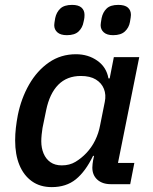

<svg xmlns="http://www.w3.org/2000/svg" viewBox="-20 -754 626 786"><path d="M513 0H434Q399 0 378.5 -18.5Q358 -37 358 -68Q358 -75 359 -83Q360 -91 361 -97L365 -116H361Q330 -52 290.5 -20Q251 12 192 12Q144 12 110.5 -12Q77 -36 59.5 -78.5Q42 -121 42 -179Q42 -205 45 -231Q48 -257 53 -283Q67 -352 99.5 -408.5Q132 -465 180.5 -498.5Q229 -532 291 -532Q341 -532 378.5 -505.5Q416 -479 424 -433H429L446 -520H550L463 -87H530ZM233 -77Q265 -77 289 -91.5Q313 -106 333 -127Q355 -150 369.5 -179.5Q384 -209 390 -242L409 -337Q415 -366 405.5 -390Q396 -414 372.5 -428.5Q349 -443 311 -443Q254 -443 218.5 -407Q183 -371 169 -303L154 -230Q152 -218 150.5 -203Q149 -188 149 -176Q149 -148 158.5 -125.5Q168 -103 186.5 -90Q205 -77 233 -77ZM254 -610Q228 -610 215 -621.5Q202 -633 202 -651Q202 -655 203 -661.5Q204 -668 206 -680Q211 -704 227 -719Q243 -734 275 -734Q301 -734 313.5 -723Q326 -712 326 -693Q326 -689 325.5 -682.5Q325 -676 322 -664Q318 -641 302 -625.5Q286 -610 254 -610ZM443 -610Q418 -610 405 -621.5Q392 -633 392 -651Q392 -655 393 -661.5Q394 -668 396 -680Q401 -704 416.5 -719Q432 -734 464 -734Q491 -734 503.5 -723Q516 -712 516 -693Q516 -689 515 -682.5Q514 -676 512 -664Q508 -641 491.5 -625.5Q475 -610 443 -610Z"/></svg>

Font: IBM Plex Sans Medium
Style: Italic
Weight: 500
Italic angle: -11.31°
Designer: Mike Abbink, Paul van der Laan, Pieter van Rosmalen
Foundry: Bold Monday
Version: Version 3.201